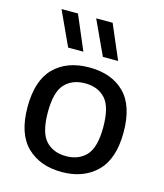

<svg xmlns="http://www.w3.org/2000/svg" viewBox="-120 -898 852 998"><g transform="rotate(15 306.0 -399.0)"><path d="M306 10Q188.5 10 118 -58.8Q47.5 -127.5 47.5 -271.5Q47.5 -414.5 117 -483.5Q186.5 -552.5 306 -552.5Q425.5 -552.5 494.8 -484Q564 -415.5 564 -272Q564 -129 493.2 -59.5Q422.5 10 306 10ZM306 -75.5Q375 -75.5 415 -119.2Q455 -163 455 -271Q455 -380 415 -423.5Q375 -467 306 -467Q236.5 -467 196.5 -423.8Q156.5 -380.5 156.5 -272.5Q156.5 -163.5 196.5 -119.5Q236.5 -75.5 306 -75.5ZM358.5 -623.5 273 -808H361.5L440.5 -623.5ZM171.5 -623.5 86.5 -808H175L253.5 -623.5Z"/></g></svg>

Font: Encode Sans SemiExpanded SemiExpanded Medium
Style: Regular
Weight: 500
Width: 6
Designer: Multiple Designers
Foundry: Impallari Type
Version: Version 3.000; ttfautohint (v1.8.3) -l 8 -r 50 -G 200 -x 14 